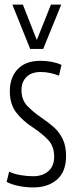

<svg xmlns="http://www.w3.org/2000/svg" viewBox="-20 -810 325 840"><path d="M9 -14 20 -59Q40 -49 69 -44Q98 -39 125 -39Q166 -39 191.5 -61Q217 -83 217 -125Q217 -170 190.5 -198Q164 -226 123 -253Q81 -280 52 -316.5Q23 -353 23 -411Q23 -471 57.5 -507.5Q92 -544 157 -544Q210 -544 249 -526L238 -479Q220 -486 200 -490.5Q180 -495 158 -495Q118 -495 96 -473.5Q74 -452 74 -416Q74 -373 99.5 -346.5Q125 -320 160 -296Q190 -276 214.5 -254.5Q239 -233 254 -202.5Q269 -172 269 -127Q269 -59 229.5 -24.5Q190 10 126 10Q94 10 63.5 4Q33 -2 9 -14ZM248 -790 169 -596H112L34 -790H80L141 -635L203 -790Z"/></svg>

Font: Georama Condensed Light
Style: Regular
Weight: 300
Width: 3
Designer: Jean-Baptiste Levee
Foundry: Production Type
Version: Version 1.000